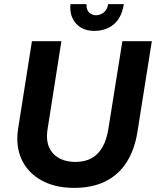

<svg xmlns="http://www.w3.org/2000/svg" viewBox="-20 -900 757 932"><path d="M340 12Q256 12 194 -18Q132 -48 98 -102Q64 -156 64 -227Q64 -239 65 -251Q66 -263 68 -276L135 -700H278L210 -267Q209 -260 208.5 -252.5Q208 -245 208 -238Q208 -199 225.5 -171Q243 -143 274 -128.5Q305 -114 346 -114Q393 -114 425.5 -132.5Q458 -151 478 -187Q498 -223 506 -274L574 -700H717L647 -259Q633 -172 594 -111.5Q555 -51 491.5 -19.5Q428 12 340 12ZM437 -750Q399 -750 372 -766.5Q345 -783 331.5 -812.5Q318 -842 322 -880H400Q399 -862 405 -850Q411 -838 422.5 -832Q434 -826 446 -826Q466 -826 483.5 -839.5Q501 -853 505 -880H581Q571 -814 532.5 -782Q494 -750 437 -750Z"/></svg>

Font: MuseoModerno SemiBold
Style: Italic
Weight: 600
Italic angle: -9°
Designer: Pablo Cosgaya, Héctor Gatti, Marcela Romero, and the Authors of The MuseoModerno Project.
Foundry: Omnibus-Type Team
Version: Version 1.003